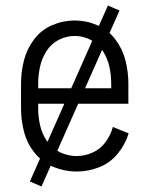

<svg xmlns="http://www.w3.org/2000/svg" viewBox="-20 -612 540 694"><path d="M257 8Q214 8 173.5 -8.5Q133 -25 105.5 -59Q78 -93 67 -135Q56 -177 56 -220V-310Q56 -352 66.5 -393.5Q77 -435 103 -469.5Q129 -504 168.5 -521Q208 -538 250 -538Q292 -538 331.5 -521Q371 -504 397 -469.5Q423 -435 433.5 -393.5Q444 -352 444 -310V-237H118V-220Q118 -189 125 -158.5Q132 -128 150 -101.5Q168 -75 197 -61.5Q226 -48 257 -48Q287 -48 315.5 -61Q344 -74 362 -99Q380 -124 388 -153L445 -130Q433 -90 405.5 -56.5Q378 -23 338.5 -7.5Q299 8 257 8ZM118 -293H382V-310Q382 -340 375.5 -370Q369 -400 352.5 -426.5Q336 -453 308.5 -467.5Q281 -482 250 -482Q219 -482 191.5 -467.5Q164 -453 147.5 -426.5Q131 -400 124.5 -370Q118 -340 118 -310ZM130 62 88 44 370 -592 412 -574Z"/></svg>

Font: Iosevka SS01 Light
Style: Regular
Weight: 300
Monospace: yes
Designer: Belleve Invis
Foundry: Belleve Invis
Version: 2.3.3; ttfautohint (v1.8.3)